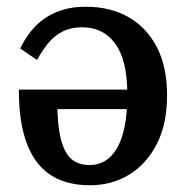

<svg xmlns="http://www.w3.org/2000/svg" viewBox="-20 -540 549 570"><path d="M358 -258Q358 -311 349 -348.5Q340 -386 322 -410.5Q304 -435 279.5 -447Q255 -459 224 -459Q190 -459 165 -446Q140 -433 122 -410.5Q104 -388 90 -362L40 -396Q58 -434 84.5 -461.5Q111 -489 148.5 -504.5Q186 -520 235 -520Q307 -520 361 -489.5Q415 -459 445.5 -400.5Q476 -342 476 -257Q476 -172 445.5 -112.5Q415 -53 363.5 -21.5Q312 10 247 10Q198 10 159 -5.5Q120 -21 92.5 -55Q65 -89 50.5 -143Q36 -197 36 -274H393L394 -216H126L150 -241Q150 -168 161 -126Q172 -84 193 -67Q214 -50 246 -50Q271 -50 291.5 -62Q312 -74 327 -99.5Q342 -125 350 -164.5Q358 -204 358 -258Z"/></svg>

Font: Roboto Serif 28pt Condensed Medium
Style: Regular
Weight: 500
Width: 3
Designer: Greg Gazdowicz
Foundry: Commercial Type
Version: Version 1.008